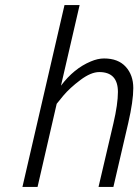

<svg xmlns="http://www.w3.org/2000/svg" viewBox="-20 -742 549 762"><path d="M393 -510Q449 -510 479 -477Q509 -444 509 -392.5Q509 -341 489 -254L430 0H371L430 -252Q448 -329 448 -377Q448 -456 374 -456Q341 -456 299 -424.5Q257 -393 231 -362L205 -330L129 0H69L236 -722H296L222 -402Q273 -470 340 -498Q368 -510 393 -510Z"/></svg>

Font: Titillium Web Light
Style: Italic
Weight: 300
Italic angle: -13°
Version: Version 1.002;PS 57.000;hotconv 1.0.70;makeotf.lib2.5.55311